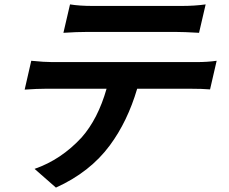

<svg xmlns="http://www.w3.org/2000/svg" viewBox="-20 -787 1040 872"><path d="M376 -642Q329 -642 268 -638L298 -767Q341 -760 402 -760H804Q864 -760 914 -767L884 -638Q815 -642 777 -642ZM872 -505Q923 -505 964 -511L934 -381Q898 -384 844 -384H603Q559 -235 479 -127Q389 -5 234 65L137 -20Q258 -62 351 -163Q425 -247 464 -384H189Q149 -384 92 -380L122 -511Q181 -505 217 -505Z"/></svg>

Font: KaiGen Gothic CN Bold
Style: Bold
Weight: 700
Designer: Ryoko NISHIZUKA  (kana & ideographs); Paul D. Hunt (Latin, Greek & Cyrillic); Wenlong ZHANG  (bopomofo); Sandoll Communi
Foundry: Adobe Systems Incorporated
Version: Version 1.002.20150501